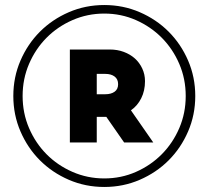

<svg xmlns="http://www.w3.org/2000/svg" viewBox="-20 -732 829 764"><path d="M395 -712Q320 -712 254 -683.5Q188 -655 139 -606Q90 -557 61.5 -491Q33 -425 33 -350Q33 -275 61.5 -209Q90 -143 139 -94Q188 -45 254 -16.5Q320 12 395 12Q470 12 536 -16.5Q602 -45 651 -94Q700 -143 728.5 -209Q757 -275 757 -350Q757 -425 728.5 -491Q700 -557 651 -606Q602 -655 536 -683.5Q470 -712 395 -712ZM395 -22Q328 -22 268.5 -48Q209 -74 165 -118.5Q121 -163 95.5 -222.5Q70 -282 70 -350Q70 -418 95.5 -477.5Q121 -537 165 -581.5Q209 -626 268.5 -652Q328 -678 395 -678Q462 -678 521 -652Q580 -626 624 -581.5Q668 -537 693.5 -477.5Q719 -418 719 -350Q719 -282 693.5 -222.5Q668 -163 624 -118.5Q580 -74 521 -48Q462 -22 395 -22ZM557 -409Q557 -436 546 -459.5Q535 -483 516.5 -499.5Q498 -516 472.5 -525.5Q447 -535 417 -535H365H258V-165H365V-267H403L474 -165H590L501 -293Q527 -311 542 -341Q557 -371 557 -409ZM365 -438H399Q422 -438 436 -427.5Q450 -417 450 -397Q450 -377 436 -367Q422 -357 399 -357H365Z"/></svg>

Font: IngvarSans
Style: Bold
Weight: 700
Version: Version 3.000